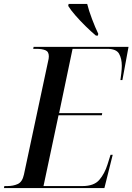

<svg xmlns="http://www.w3.org/2000/svg" viewBox="-44 -951 670 971"><path d="M-24 0 -22 -10H-7Q23 -10 46 -20.5Q69 -31 77 -68L199 -640Q203 -655 203 -666Q203 -690 185.5 -697Q168 -704 141 -704H124L126 -714H606L575 -546H565Q567 -559 569.5 -581Q572 -603 572 -618Q572 -655 558 -679.5Q544 -704 498 -704H323L255 -379H473L471 -368H252L176 -10H373Q431 -10 458 -41Q485 -72 500 -120L515 -168H526L484 0ZM441 -771Q417 -791 389 -818.5Q361 -846 337 -873.5Q313 -901 301 -921L303 -931H397Q405 -898 421.5 -854.5Q438 -811 453 -780L451 -771Z"/></svg>

Font: Noto Serif Display SemiCondensed Medium
Style: Italic
Weight: 500
Width: 4
Italic angle: -12°
Designer: Monotype Design Team
Foundry: Monotype Imaging Inc.
Version: Version 2.009